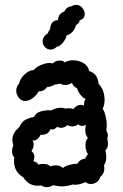

<svg xmlns="http://www.w3.org/2000/svg" viewBox="-20 -788 507 793"><path d="M47 -413Q47 -431 59 -443Q62 -458 73 -471.5Q84 -485 97.5 -492.5Q111 -500 119 -498Q126 -509 147 -518.5Q168 -528 186 -528Q190 -528 198 -526Q209 -538 227 -538Q241 -538 247 -530Q260 -539 281 -539Q306 -539 325.5 -527Q345 -515 348 -495Q366 -489 375.5 -476.5Q385 -464 387 -442Q400 -429 406 -411.5Q412 -394 412 -376Q412 -353 404 -339Q411 -329 416 -309Q421 -289 421 -270Q421 -262 419 -250Q426 -235 426 -230Q426 -227 423 -216Q424 -212 425 -206.5Q426 -201 426 -193Q426 -178 415 -166Q419 -155 419 -139Q419 -118 409 -105Q411 -101 411 -92Q411 -71 394 -57Q390 -43 379 -35.5Q368 -28 355 -28Q342 -28 334 -36Q308 -25 292 -25Q284 -25 280 -26Q254 -18 236 -18Q223 -18 200 -23Q186 -15 173 -15Q161 -15 151 -22Q146 -21 136 -21Q97 -21 76 -56Q38 -78 38 -122Q38 -133 39 -139Q30 -145 30 -164Q30 -177 35 -187Q31 -205 31 -210Q31 -239 59 -262Q70 -285 84.5 -293Q99 -301 121 -305Q127 -322 149 -328Q171 -334 192 -332Q198 -336 209 -339.5Q220 -343 231 -343Q243 -343 252 -339Q254 -341 262 -341Q268 -341 274 -340Q280 -339 282 -337Q296 -355 315 -355Q321 -355 327 -352V-355Q327 -372 334 -379Q324 -382 312.5 -396.5Q301 -411 299 -423Q283 -430 277 -446Q265 -437 249 -437Q238 -437 228 -443Q211 -438 206 -439Q192 -429 175 -429Q160 -409 140 -411Q131 -395 115.5 -383Q100 -371 84 -371Q66 -371 55 -388Q47 -401 47 -413ZM122 -142Q122 -134 118 -122Q122 -122 129.5 -117.5Q137 -113 138 -108Q146 -111 158 -111Q180 -111 187 -101Q198 -105 210 -105Q229 -105 240 -94Q248 -102 266.5 -107Q285 -112 300 -112Q309 -130 332 -133Q334 -140 343 -151Q339 -157 336 -167Q333 -177 333 -187Q333 -208 343 -218Q332 -232 332 -251Q332 -264 336 -273Q328 -268 318 -268Q309 -268 303 -275Q294 -266 278 -266Q268 -266 258 -271Q247 -260 231 -260Q226 -260 216 -264Q201 -249 189 -255Q183 -241 173.5 -236Q164 -231 147 -231Q143 -220 133.5 -213Q124 -206 114 -208Q119 -201 119 -192Q119 -177 110 -165Q122 -153 122 -142ZM215 -595Q202 -583 189 -583Q176 -583 166 -593Q156 -603 156 -617Q156 -637 178 -651Q179 -657 187 -667Q187 -682 194.5 -693Q202 -704 220 -705Q219 -717 226.5 -727Q234 -737 246 -740Q249 -749 257.5 -755.5Q266 -762 276 -762Q285 -768 295 -768Q309 -768 319.5 -756Q330 -744 330 -730Q330 -711 309 -704Q308 -691 293 -684Q292 -671 280 -657.5Q268 -644 255 -642Q253 -628 240 -612Q227 -596 215 -595Z"/></svg>

Font: Pangolin
Style: Regular
Weight: 400
Designer: Kevin Burke
Foundry: Google, Inc.
Version: Version 1.101